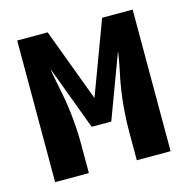

<svg xmlns="http://www.w3.org/2000/svg" viewBox="-83 -600 667 681"><g transform="rotate(-15 250.0 -260.0)"><path d="M38 0V-520H150L250 -252L350 -520H462V0H338V-104Q338 -152 342.5 -200Q347 -248 356 -295L363 -329Q366 -345 369 -360.5Q372 -376 374 -392L286 -156H214L126 -392Q128 -376 131 -360.5Q134 -345 137 -329L144 -295Q153 -248 157.5 -200Q162 -152 162 -104V0Z"/></g></svg>

Font: Iosevka SS04 Extrabold
Style: Regular
Weight: 800
Monospace: yes
Designer: Belleve Invis
Foundry: Belleve Invis
Version: Version 19.0.0; ttfautohint (v1.8.4)